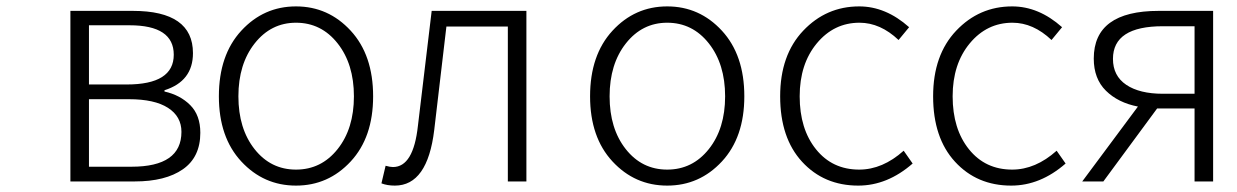

<svg xmlns="http://www.w3.org/2000/svg" viewBox="-20 -567 3866 600"><path d="M200 0V-533H395Q583 -533 583 -401Q583 -313 494 -285V-281Q543 -270 574.5 -238.5Q606 -207 606 -152Q606 -76 551.5 -38Q497 0 401 0ZM258 -303H376Q523 -303 523 -396Q523 -488 385 -488H258ZM258 -46H391Q547 -46 547 -155Q547 -203 505 -230Q463 -257 383 -257H258Z M664 -266Q664 -395 734 -471Q804 -547 905 -547Q1006 -547 1076 -471Q1146 -395 1146 -266Q1146 -138 1076 -62.5Q1006 13 905 13Q804 13 734 -62.5Q664 -138 664 -266ZM905 -496Q827 -496 776 -431.5Q725 -367 725 -266Q725 -165 775.5 -101Q826 -37 905 -37Q984 -37 1035 -101Q1086 -165 1086 -266Q1086 -367 1035 -431.5Q984 -496 905 -496Z M1214 13Q1190 13 1172 6L1185 -49Q1199 -45 1208 -45Q1272 -45 1286 -174Q1293 -234 1307.5 -353.5Q1322 -473 1329 -533H1625V0H1567V-484H1375Q1364 -389 1337 -161Q1316 13 1214 13Z M1824 -266Q1824 -395 1894 -471Q1964 -547 2065 -547Q2166 -547 2236 -471Q2306 -395 2306 -266Q2306 -138 2236 -62.5Q2166 13 2065 13Q1964 13 1894 -62.5Q1824 -138 1824 -266ZM2065 -496Q1987 -496 1936 -431.5Q1885 -367 1885 -266Q1885 -165 1935.5 -101Q1986 -37 2065 -37Q2144 -37 2195 -101Q2246 -165 2246 -266Q2246 -367 2195 -431.5Q2144 -496 2065 -496Z M2662 13Q2555 13 2486.5 -61.5Q2418 -136 2418 -266Q2418 -395 2490 -471Q2562 -547 2665 -547Q2748 -547 2821 -482L2788 -442Q2731 -496 2666 -496Q2586 -496 2532.5 -431.5Q2479 -367 2479 -266Q2479 -164 2530 -100.5Q2581 -37 2665 -37Q2738 -37 2804 -96L2832 -56Q2753 13 2662 13Z M3140 13Q3033 13 2964.5 -61.5Q2896 -136 2896 -266Q2896 -395 2968 -471Q3040 -547 3143 -547Q3226 -547 3299 -482L3266 -442Q3209 -496 3144 -496Q3064 -496 3010.5 -431.5Q2957 -367 2957 -266Q2957 -164 3008 -100.5Q3059 -37 3143 -37Q3216 -37 3282 -96L3310 -56Q3231 13 3140 13Z M3713 -274V-485H3614Q3458 -485 3458 -383Q3458 -330 3499.5 -302Q3541 -274 3614 -274ZM3601 -533H3771V0H3713V-228H3597H3596L3428 0H3362L3536 -234Q3474 -246 3436 -283.5Q3398 -321 3398 -384Q3398 -533 3601 -533Z"/></svg>

Font: NotoSansHansLight
Style: Regular
Weight: 300
Designer: Ryoko NISHIZUKA  (kana & ideographs); Paul D. Hunt (Latin, Greek & Cyrillic); Wenlong ZHANG  (bopomofo); Sandoll Communi
Foundry: Adobe Systems Incorporated
Version: Version 1.00;December 8, 2021;FontCreator 13.0.0.2675 64-bit